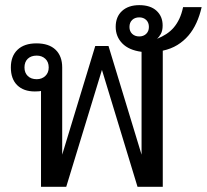

<svg xmlns="http://www.w3.org/2000/svg" viewBox="-20 -723 800 743"><path d="M138.7 0V-371.1Q136.2 -370.1 128.7 -369.6Q121.1 -369.1 114.7 -369.1Q71.3 -369.1 46.6 -393.3Q22 -417.5 22 -461.9Q22 -505.9 47.9 -530.5Q73.7 -555.2 121.1 -555.2Q169.4 -555.2 195.1 -530.5Q220.7 -505.9 220.7 -461.9V-124.5L348.6 -544.9H399.9L527.8 -124.5V-522.5Q479 -528.8 453.4 -554.9Q427.7 -581.1 427.7 -619.1Q427.7 -658.2 452.4 -680.7Q477.1 -703.1 519 -703.1Q562 -703.1 585.7 -681.4Q609.4 -659.7 609.4 -624.5Q609.4 -604 602.3 -591.6Q595.2 -579.1 587.9 -572.8Q607.9 -581.1 624 -591.6Q640.1 -602.1 652.6 -616.7Q665 -631.3 674.1 -650.6Q683.1 -669.9 688.5 -695.3H760.3Q752.9 -662.6 740.2 -634.8Q727.5 -606.9 709.2 -585.4Q690.9 -564 666.3 -548.8Q641.6 -533.7 609.9 -526.9V0H512.2L374.5 -452.6L236.3 0ZM74.7 -461.9Q74.7 -441.4 87.4 -429Q100.1 -416.5 122.1 -416.5Q142.1 -416.5 155.3 -429Q168.5 -441.4 168.5 -461.9Q168.5 -483.4 155.3 -495.6Q142.1 -507.8 122.1 -507.8Q100.1 -507.8 87.4 -495.6Q74.7 -483.4 74.7 -461.9ZM481 -618.7Q481 -602.1 491.5 -592Q502 -582 519 -582Q535.2 -582 545.7 -592Q556.2 -602.1 556.2 -618.7Q556.2 -635.7 545.7 -645.8Q535.2 -655.8 519 -655.8Q502 -655.8 491.5 -645.8Q481 -635.7 481 -618.7Z"/></svg>

Font: Noto Sans Southeast Asian
Style: Regular
Weight: 400
Designer: Monotype Design Team
Foundry: Monotype Imaging Inc.
Version: Version 1.06 uh; ttfautohint (v1.4.1)